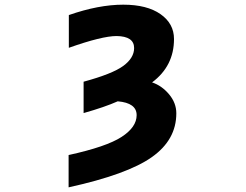

<svg xmlns="http://www.w3.org/2000/svg" viewBox="-20 -554 1040 813"><path d="M502 -534.2Q602.5 -534.2 659.7 -494.1Q716.8 -454.1 716.8 -388.7Q716.8 -274.4 624 -205.1Q665 -191.4 695.8 -154.8Q726.6 -118.2 726.6 -74.2Q726.6 38.1 623 111.3Q519.5 184.6 270.5 239.3V102.5Q430.7 67.4 494.6 25.9Q558.6 -15.6 558.6 -66.4Q558.6 -118.2 478.5 -125Q423.8 -100.6 334 -75.2V-208Q456.1 -241.2 502 -274.9Q547.9 -308.6 547.9 -350.6Q547.9 -400.4 473.6 -401.4Q412.1 -401.4 271.5 -351.6V-490.2Q397.5 -534.2 502 -534.2Z"/></svg>

Font: Gen Shin Gothic Monospace Heavy
Style: Bold
Weight: 800
Designer: [Source Han Sans]
Ryoko NISHIZUKA  (kana & ideographs); Paul D. Hunt (Latin, Greek & Cyrillic); Wenlong ZHANG  (bopomofo
Version: Version 1.002.20150607